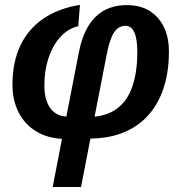

<svg xmlns="http://www.w3.org/2000/svg" viewBox="-20 -560 744 788"><path d="M501 -539.1Q581.1 -539.1 627.2 -487.3Q673.3 -435.5 673.3 -349.1Q673.3 -254.9 646 -183.3Q618.7 -111.8 567.4 -65.9Q484.4 7.3 351.1 8.8L312.5 207.5H196.3L234.4 9.8Q173.8 6.8 127.9 -21.2Q82 -49.3 56.6 -98.4Q31.2 -147.5 31.2 -212.4Q31.2 -304.2 63.2 -372.3Q95.2 -440.4 157 -482.9Q218.8 -525.4 308.1 -540L301.3 -452.6Q256.8 -442.4 224.1 -404.3Q195.3 -371.1 178.7 -320.8Q162.1 -270.5 162.1 -209.5Q162.1 -151.9 185.1 -118.2Q208 -84.5 252.4 -81.5L303.2 -342.8Q321.8 -440.9 371.3 -490Q420.9 -539.1 501 -539.1ZM495.1 -454.1Q465.8 -454.1 448 -426.8Q430.2 -399.4 418.9 -341.3L368.2 -81.1Q407.2 -85 437.5 -100.3Q467.8 -115.7 489.7 -142.6Q507.8 -165 519.5 -195.1Q531.2 -225.1 537.4 -262.9Q543.5 -300.8 543.5 -346.2Q543.5 -454.1 495.1 -454.1Z"/></svg>

Font: Arimo
Style: Italic
Weight: 400
Italic angle: -12°
Designer: Steve Matteson
Foundry: Monotype Imaging Inc.
Version: Version 1.33